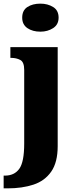

<svg xmlns="http://www.w3.org/2000/svg" viewBox="-45 -795 420 1055"><path d="M177 -621Q134 -621 105.5 -640.5Q77 -660 77 -698Q77 -738 105.5 -756.5Q134 -775 177 -775Q217 -775 247 -756.5Q277 -738 277 -698Q277 -660 247 -640.5Q217 -621 177 -621ZM-25 240V170H-18Q34 170 61 132.5Q88 95 88 -6V-411Q88 -454 66.5 -465.5Q45 -477 16 -477H12V-536H272V8Q272 97 236.5 148Q201 199 139 219.5Q77 240 -3 240Z"/></svg>

Font: Noto Serif Lao SemiCondensed Black
Style: Regular
Weight: 900
Width: 4
Designer: Monotype Design Team
Foundry: Monotype Imaging Inc.
Version: Version 2.003; ttfautohint (v1.8.4.7-5d5b)